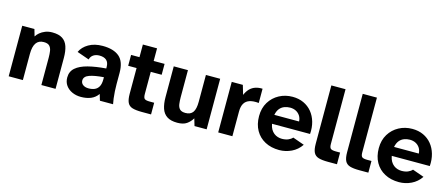

<svg xmlns="http://www.w3.org/2000/svg" viewBox="-47 -1258 4249 1820"><g transform="rotate(15 2077.5 -348.0)"><path d="M56.6 0V-496H176.2L195.8 -428.3Q207.4 -448.2 228.9 -466.3Q250.4 -484.4 280.9 -496.7Q311.4 -508.9 350.1 -508.9Q413.4 -508.9 449.8 -484.9Q486.2 -460.9 501.4 -415.1Q516.6 -369.4 516.6 -304.3V0H377.3V-268.7Q377.3 -304.3 372.8 -333.9Q368.2 -363.6 351.2 -381.5Q334.2 -399.5 295.1 -399.5Q244.7 -399.5 220.2 -363.7Q195.8 -327.9 195.8 -257.6V0Z M766.9 12Q719.9 12 680.8 -5.7Q641.7 -23.4 618.6 -55.7Q595.5 -88.1 595.5 -133.1Q595.5 -192.1 636.9 -228.1Q678.3 -264.1 754 -283.7Q829.7 -303.2 930.8 -310.8V-325.5Q930.8 -369.6 907 -391.1Q883.1 -412.6 837.9 -412.6Q804.1 -412.6 779.6 -397Q755.1 -381.4 747.1 -350.3L627.9 -392.1Q651.1 -443.4 707.5 -476.2Q763.9 -508.9 843.9 -508.9Q950.9 -508.9 1007.3 -461.4Q1063.6 -413.9 1063.6 -303V-192.7Q1063.6 -159 1065.7 -122.7Q1067.8 -86.3 1071.9 -54.3Q1076 -22.4 1080.8 0H951.8L933.4 -61.5Q906.8 -22.9 864.4 -5.4Q822.1 12 766.9 12ZM816.7 -85.1Q849.4 -85.1 875.3 -95.8Q901.2 -106.6 916 -132.6Q930.8 -158.6 930.8 -204V-225.1Q840.4 -218.4 790.5 -200.3Q740.5 -182.2 740.5 -142.4Q740.5 -116.5 761.7 -100.8Q782.9 -85.1 816.7 -85.1Z M1362.4 0Q1304.1 0 1270 -10.3Q1236 -20.6 1221.6 -50.5Q1207.3 -80.3 1207.3 -137V-389.2H1124.9V-496H1207.3V-620H1346.5V-496H1453.6V-389.2H1346.5V-172.1Q1346.5 -135.8 1359.2 -125.2Q1372 -114.6 1408.1 -114.6H1453.6V0Z M1713.1 12Q1648.6 12 1611.6 -12.5Q1574.6 -37 1559.1 -83.3Q1543.6 -129.7 1543.6 -194.6V-496H1682.8V-230.2Q1682.8 -194.6 1687 -164.1Q1691.1 -133.5 1708.3 -115.6Q1725.6 -97.7 1764.1 -97.7Q1814.1 -97.7 1836.7 -129.9Q1859.2 -162.1 1859.2 -232.9V-496H1999.2V0H1880.2L1859.2 -70.4Q1837.4 -33.6 1804.2 -10.8Q1771.1 12 1713.1 12Z M2112.6 0V-496H2221.5L2248.5 -404.8Q2264.9 -442.9 2287.9 -466.2Q2311 -489.6 2342.1 -500Q2373.1 -510.5 2411.7 -508.9V-369.1Q2357.5 -374.8 2322.1 -363Q2286.6 -351.3 2269.2 -321.7Q2251.8 -292 2251.8 -243.1V0Z M2713.1 12Q2633.4 12 2573.3 -20.1Q2513.2 -52.1 2479.9 -111Q2446.5 -169.9 2446.5 -250.2Q2446.5 -329.2 2482.2 -387.2Q2517.8 -445.1 2577.2 -477Q2636.6 -508.9 2707.8 -508.9Q2768.4 -508.9 2816.7 -486.6Q2864.9 -464.3 2898.1 -424Q2931.2 -383.7 2946.8 -329.2Q2962.3 -274.8 2957.5 -211.2H2584.1Q2589.7 -180.1 2602.1 -158.6Q2614.6 -137.2 2631.9 -123.7Q2649.2 -110.1 2669.4 -103.9Q2689.6 -97.7 2709.8 -97.7Q2746.1 -97.7 2772.2 -108.8Q2798.2 -119.9 2812.8 -137L2926.3 -96.7Q2889.6 -42.4 2832.7 -15.2Q2775.7 12 2713.1 12ZM2583.4 -298.5H2826.3Q2824.6 -331.1 2809.2 -354.5Q2793.7 -378 2768.7 -390.8Q2743.7 -403.6 2711.1 -403.6Q2682.1 -403.6 2655.3 -393.4Q2628.5 -383.3 2609.9 -360.5Q2591.2 -337.7 2583.4 -298.5Z M3188.9 0Q3130.7 0 3096.6 -10.4Q3062.5 -20.8 3047.9 -50.4Q3033.4 -79.9 3033.4 -135.9V-708H3172.6V-170.2Q3172.6 -135.8 3185.8 -125.2Q3198.9 -114.6 3236.7 -114.6H3278.1V0Z M3496.9 0Q3438.7 0 3404.6 -10.4Q3370.5 -20.8 3355.9 -50.4Q3341.4 -79.9 3341.4 -135.9V-708H3480.6V-170.2Q3480.6 -135.8 3493.8 -125.2Q3506.9 -114.6 3544.7 -114.6H3586.1V0Z M3888.1 12Q3808.4 12 3748.3 -20.1Q3688.2 -52.1 3654.9 -111Q3621.5 -169.9 3621.5 -250.2Q3621.5 -329.2 3657.2 -387.2Q3692.8 -445.1 3752.2 -477Q3811.6 -508.9 3882.8 -508.9Q3943.4 -508.9 3991.7 -486.6Q4039.9 -464.3 4073.1 -424Q4106.2 -383.7 4121.8 -329.2Q4137.3 -274.8 4132.5 -211.2H3759.1Q3764.7 -180.1 3777.1 -158.6Q3789.6 -137.2 3806.9 -123.7Q3824.2 -110.1 3844.4 -103.9Q3864.6 -97.7 3884.8 -97.7Q3921.1 -97.7 3947.2 -108.8Q3973.2 -119.9 3987.8 -137L4101.3 -96.7Q4064.6 -42.4 4007.7 -15.2Q3950.7 12 3888.1 12ZM3758.4 -298.5H4001.3Q3999.6 -331.1 3984.2 -354.5Q3968.7 -378 3943.7 -390.8Q3918.7 -403.6 3886.1 -403.6Q3857.1 -403.6 3830.3 -393.4Q3803.5 -383.3 3784.9 -360.5Q3766.2 -337.7 3758.4 -298.5Z"/></g></svg>

Font: Atkinson Hyperlegible Next
Style: Regular
Weight: 400
Designer: Elliott Scott, Megan Eiswerth, Linus Boman, Theodore Petrosky, Letters from Sweden
Foundry: Applied Design Works, Letters from Sweden
Version: Version 2.001